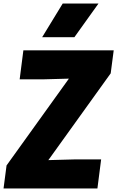

<svg xmlns="http://www.w3.org/2000/svg" viewBox="-30 -1064 662 1084"><path d="M390 -854H208L324 -1044H526ZM520 0H-10L7 -130L359 -620L211 -616H81L102 -780H612L595 -650L243 -160L391 -164H541Z"/></svg>

Font: Tanohe Sans ExtraBold
Style: Italic
Weight: 800
Designer: Village Type and Design LLC & Cristiano Sobral
Foundry: Cooper Hewitt Smithsonian Design Museum
Version: Version 1.00;September 29, 2021;FontCreator 13.0.0.2655 64-b